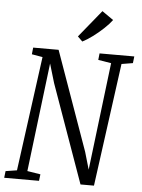

<svg xmlns="http://www.w3.org/2000/svg" viewBox="-63 -1030 797 1079"><g transform="rotate(5 335.5 -490.5)"><path d="M2 0 6.5 -38 70 -48 157.5 -694.5 96.5 -705 100.5 -743H244L442.5 -185L471 -87L544.5 -694L471 -706L475 -743H671L666.5 -705L603 -694.5L508.5 0H432.5L235 -554.5L203 -662L128.5 -49L203 -37L198.5 0ZM372.5 -801 345.5 -827.5 470.5 -981 534.5 -936.5Q517.5 -913.5 488.8 -886.5Q460 -859.5 428.8 -836.5Q397.5 -813.5 372.5 -801Z"/></g></svg>

Font: Merriweather 24pt SemiCondensed Light
Style: Italic
Weight: 300
Width: 4
Italic angle: -7.8°
Designer: Eben Sorkin
Foundry: Eben Sorkin
Version: Version 2.101